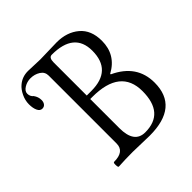

<svg xmlns="http://www.w3.org/2000/svg" viewBox="-173 -819 974 974"><g transform="rotate(-45 314.5 -331.5)"><path d="M143 3Q138 3 137.5 -14Q137 -31 143 -31Q218 -31 218 -88V-575Q218 -602 195 -616.5Q172 -631 143 -631Q118 -631 97 -618Q76 -605 76 -587Q76 -567 91 -555Q105 -536 105 -513Q105 -498 97.5 -488.5Q90 -479 77 -479Q61 -479 52.5 -497Q44 -515 44 -543Q44 -571 57 -598Q70 -625 88 -640Q118 -666 160 -666Q174 -666 202.5 -664.5Q231 -663 246 -663Q266 -663 306.5 -664.5Q347 -666 366 -666Q439 -666 486.5 -626Q534 -586 534 -509Q534 -409 445 -361V-357Q573 -298 573 -170Q573 3 365 3Q348 3 306 1.5Q264 0 246 0Q194 0 143 3ZM283 -367H316Q464 -367 464 -508Q464 -639 304 -639Q283 -639 283 -605ZM361 -25Q499 -25 499 -183Q499 -342 298 -342H283V-133Q283 -25 361 -25Z"/></g></svg>

Font: Junicode Cond Light
Style: Regular
Weight: 300
Width: 3
Designer: Peter S. Baker
Version: Version 2.201